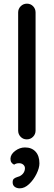

<svg xmlns="http://www.w3.org/2000/svg" viewBox="-20 -760 293 1047"><path d="M126 0Q106 0 92.5 -14Q79 -28 79 -48V-692Q79 -712 93 -726Q107 -740 127 -740Q147 -740 160.5 -726Q174 -712 174 -692V-48Q174 -28 160 -14Q146 0 126 0ZM88 267Q71 267 60 258.5Q49 250 49 234Q49 220 56 214.5Q63 209 72.5 206Q82 203 87 201Q101 194 108.5 182.5Q116 171 116 157Q116 146 107 138Q98 130 84 130Q68 130 57 138Q47 133 42 125.5Q37 118 37 105Q38 81 63 62.5Q88 44 116 44Q153 44 174 67Q195 90 195 131Q195 156 179 188.5Q163 221 138.5 244Q114 267 88 267Z"/></svg>

Font: Quicksand Medium
Style: Regular
Weight: 500
Designer: Andrew Paglinawan
Foundry: Andrew Paglinawan
Version: Version 3.000